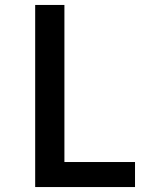

<svg xmlns="http://www.w3.org/2000/svg" viewBox="-20 -755 640 775"><path d="M122 0V-735H240V-101H525V0Z"/></svg>

Font: R Plex Mono
Style: Bold
Weight: 700
Monospace: yes
Designer: Belleve Invis
Foundry: Belleve Invis
Version: Version 31.8.0